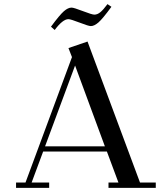

<svg xmlns="http://www.w3.org/2000/svg" viewBox="-20 -914 798 934"><path d="M58.1 0V-25.9H104L330.1 -636.2L313 -680.2L405.8 -711.9L661.1 -25.9H737.8V0H507.8V-25.9H556.2L500 -176.8H189.9L133.8 -25.9H219.2V0ZM199.2 -202.1H490.2L345.2 -595.2ZM228 -784.2Q270.5 -841.8 290.8 -859.4Q311 -877 328.1 -877Q338.9 -877 383.3 -859.9Q427.7 -842.8 439 -842.8Q453.6 -842.8 468 -854.5Q482.4 -866.2 502.9 -894L522 -880.9Q479.5 -822.8 459 -804.9Q438.5 -787.1 421.9 -787.1Q410.6 -787.1 367.2 -804Q323.7 -820.8 313 -820.8Q285.2 -820.8 246.1 -768.1Z"/></svg>

Font: Dehuti
Style: Bold
Weight: 700
Version: Version 1.2